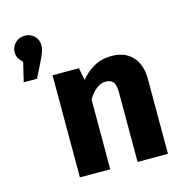

<svg xmlns="http://www.w3.org/2000/svg" viewBox="-111 -862 924 965"><g transform="rotate(-15 351.0 -380.0)"><path d="M102.4 -759.8Q132 -759.8 151.9 -740.4Q171.8 -721 171.8 -692Q171.8 -675.3 166.2 -659.2Q160.6 -643 147.7 -616.9L106.7 -534.6H37.5L61.5 -635.1Q49.7 -645.3 41.1 -659.2Q32.5 -673 32.5 -692Q32.5 -719.8 52.7 -739.8Q72.8 -759.8 102.4 -759.8ZM497.5 -548.3Q566.7 -548.3 605.8 -506.3Q644.8 -464.2 644.8 -388V0H486.8V-360.6Q486.8 -402.8 473.4 -417.2Q459.9 -431.5 436.8 -431.5Q410.3 -431.5 387.6 -413.8Q365 -396.1 344.6 -363.4L323.6 -451.9Q359.3 -498.9 401.4 -523.6Q443.6 -548.3 497.5 -548.3ZM186.6 -531.4H324.1L344.6 -421V0H186.6Z"/></g></svg>

Font: Fira Sans Variable
Style: Regular
Weight: 400
Designer: Carrois Corporate & Edenspiekermann AG
Foundry: Carrois Corporate GbR & Edenspiekermann AG
Version: Version 4.202